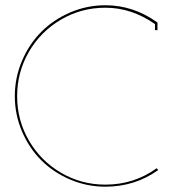

<svg xmlns="http://www.w3.org/2000/svg" viewBox="-20 -703 647 727"><path d="M378.9 3.9Q309.1 3.9 245.6 -23.2Q182.1 -50.3 136.2 -96.2Q90.3 -142.1 63.2 -205.6Q36.1 -269 36.1 -338.9Q36.1 -408.7 63.2 -472.4Q90.3 -536.1 136.2 -582.3Q182.1 -628.4 245.6 -655.8Q309.1 -683.1 378.9 -683.1Q484.4 -683.1 574.2 -619.1L576.2 -617.2V-588.9H566.9V-611.8Q478.5 -673.8 378.9 -673.8Q288.1 -673.8 211.2 -628.9Q134.3 -584 89.6 -507.1Q44.9 -430.2 44.9 -338.9Q44.9 -247.6 89.6 -170.7Q134.3 -93.8 211.2 -48.8Q288.1 -3.9 378.9 -3.9Q487.3 -3.9 573.2 -65.9L579.1 -59.1Q490.7 3.9 378.9 3.9Z"/></svg>

Font: Rawengulk
Style: Ultralight
Weight: 200
Version: Version 0.92